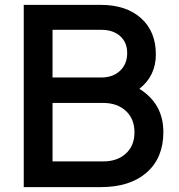

<svg xmlns="http://www.w3.org/2000/svg" viewBox="-20 -765 732 785"><path d="M77.1 0V-745.1H391.1Q496.1 -745.1 556.6 -690.7Q617.2 -636.2 617.2 -543Q617.2 -454.6 549.8 -401.9Q647.9 -340.8 647.9 -225.1Q647.9 -119.6 579.8 -59.8Q511.7 0 392.1 0ZM194.8 -448.2H394Q441.9 -448.2 470.9 -475.8Q500 -503.4 500 -547.9Q500 -591.8 471.2 -617.4Q442.4 -643.1 394 -643.1H194.8ZM194.8 -105H400.9Q459.5 -105 494.6 -137.2Q529.8 -169.4 529.8 -224.1Q529.8 -278.8 494.6 -311.5Q459.5 -344.2 400.9 -344.2H194.8Z"/></svg>

Font: Plus Jakarta Sans SemiBold
Style: Regular
Weight: 600
Designer: Gumpita Rahayu
Foundry: Tokotype
Version: Version 2.006